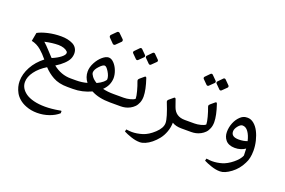

<svg xmlns="http://www.w3.org/2000/svg" viewBox="-117 -1037 2611 1759"><g transform="rotate(20 1189.0 -157.0)"><path d="M400.9 -290Q400.9 -296.9 396 -303.2Q367.2 -332 306.6 -333.5Q247.6 -333.5 173.3 -316.9Q196.3 -297.4 237.3 -252.4Q278.3 -207.5 285.2 -200.7H290Q339.4 -221.7 370.1 -246.1Q400.9 -270.5 400.9 -290ZM417 -392.6Q441.4 -380.4 454.8 -358.6Q468.3 -336.9 468.3 -309.3Q468.3 -281.7 457 -256.6Q445.8 -231.4 415.5 -202.1Q385.3 -172.9 341.8 -146.5Q420.9 -83.5 514.2 -83.5H549.8V0H512.7Q428.7 0 371.1 -32.2Q319.8 -60.5 276.9 -106.4Q210 -65.9 171.1 -13.2Q132.3 39.6 132.3 89.4Q132.3 151.4 192.4 194.3Q222.2 215.3 271 227.8Q319.8 240.2 382.3 240.2Q444.8 240.2 521 226.6Q522.5 226.6 525.6 225.6Q528.8 224.6 530.8 224.4Q532.7 224.1 535.2 224.6Q539.6 225.1 538.6 231.4V247.6Q501.5 280.3 446.5 299.3Q391.6 318.4 331.8 318.4Q272 318.4 221.7 298.3Q183.6 283.7 155.5 259.8Q127.4 235.8 112.3 208Q83.5 155.3 83.5 98.1Q83.5 29.3 121.6 -40.8Q159.7 -110.8 228.5 -163.6Q205.6 -190.4 192.1 -204.8Q178.7 -219.2 156.7 -238.3Q114.7 -274.4 62.5 -285.2L77.6 -367.7Q115.2 -388.7 176 -402.6Q236.8 -416.5 303.2 -416.5Q369.6 -416.5 417 -392.6Z M724.1 -559.1Q719.7 -563.5 719.7 -571.3Q719.7 -579.1 724.1 -583.5L769.5 -628.9Q773.9 -633.3 781.2 -633.3Q788.6 -633.3 793 -628.9L839.8 -583.5Q844.2 -579.1 844.2 -571.3Q844.2 -563.5 839.8 -559.1L793 -513.2Q788.6 -508.8 781.2 -508.8Q773.9 -508.8 769.5 -513.2ZM686.5 -204.1Q686.5 -189.9 703.4 -167Q720.2 -144 752.4 -125Q788.6 -142.1 810.8 -161.1Q833 -180.2 833 -191.9Q833 -222.7 809.1 -261.7Q785.2 -300.8 768.1 -300.8Q750 -300.8 718.3 -266.6Q686.5 -232.4 686.5 -204.1ZM508.3 -41.5Q509.3 -57.6 521.7 -70.6Q534.2 -83.5 549.8 -83.5H566.4Q624 -83.5 673.8 -97.7Q639.2 -142.1 639.2 -197.3Q639.2 -239.7 662.8 -284.2Q686.5 -328.6 719.2 -356Q752 -383.3 778.3 -383.3Q804.7 -383.3 829.6 -357.4Q854.5 -331.5 869.1 -293.7Q883.8 -255.9 883.8 -220.2Q881.8 -147.9 826.7 -95.2Q874.5 -83.5 934.1 -83.5H966.3V0H929.7Q817.9 0 744.1 -40Q658.2 0 566.4 0H549.8Q534.2 0 521.2 -12.7Q508.3 -25.4 508.3 -41.5Z M924.8 -41Q924.8 -58.1 937 -70.8Q949.2 -83.5 965.3 -83.5H1032.2Q1061 -83.5 1093.3 -91.6Q1125.5 -99.6 1138.2 -111.8V-115.2Q1138.2 -137.2 1126 -183.3Q1113.8 -229.5 1098.6 -268.6Q1096.2 -276.9 1096.2 -279.8Q1096.2 -286.6 1107.9 -297.4L1146.5 -330.1Q1153.8 -335 1157.5 -333.5Q1161.1 -332 1164.6 -324.2Q1199.7 -219.7 1199.7 -155.8Q1199.7 -122.6 1189 -95.5Q1178.2 -68.4 1161.1 -51Q1144 -33.7 1121.6 -21.7Q1099.1 -9.8 1076.9 -4.9Q1054.7 0 1032.2 0H965.3Q950.2 0 937.5 -12.7Q924.8 -25.4 924.8 -41ZM1099.1 -496.1Q1094.7 -500.5 1094.7 -506.8Q1094.7 -513.2 1099.1 -517.6L1141.6 -561Q1146 -565.4 1152.3 -565.4Q1158.7 -565.4 1163.1 -561L1206.5 -517.6Q1210.9 -513.2 1210.9 -506.8Q1210.9 -500.5 1206.5 -496.1L1163.1 -453.6Q1158.7 -449.2 1152.3 -449.2Q1146 -449.2 1141.6 -453.6ZM974.1 -496.1Q969.7 -500.5 969.7 -506.8Q969.7 -513.2 974.1 -517.6L1016.6 -561Q1021 -565.4 1027.3 -565.4Q1033.7 -565.4 1038.1 -561L1081.5 -517.6Q1085.9 -513.2 1085.9 -506.8Q1085.9 -500.5 1081.5 -496.1L1038.1 -453.6Q1033.7 -449.2 1027.3 -449.2Q1021 -449.2 1016.6 -453.6Z M1209.5 186Q1255.9 186 1309.3 169.9Q1362.8 153.8 1417.2 103Q1471.7 52.2 1471.7 3.4Q1471.7 -45.4 1416 -183.1Q1411.6 -195.8 1423.3 -206.1L1464.4 -240.7Q1468.8 -245.1 1473.9 -244.1Q1479 -243.2 1482.4 -235.8Q1489.3 -214.8 1506.8 -166.5Q1535.6 -83.5 1627.4 -83.5H1655.3V0H1624.5Q1568.8 0 1533.2 -22.5Q1532.7 23.9 1516.6 67.9Q1500.5 111.8 1475.1 143.8Q1449.7 175.8 1419.7 200.2Q1389.6 224.6 1360.6 236.8Q1331.5 249 1309.1 249H1306.2Q1268.6 249 1223.9 234.1Q1179.2 219.2 1148.4 203.1L1153.3 181.6Q1190.9 186 1209.5 186Z M1613.3 -41Q1613.3 -58.1 1625.5 -70.8Q1637.7 -83.5 1653.8 -83.5H1720.7Q1749.5 -83.5 1781.7 -91.6Q1814 -99.6 1826.7 -111.8V-115.2Q1826.7 -137.2 1814.5 -183.3Q1802.2 -229.5 1787.1 -268.6Q1784.7 -276.9 1784.7 -279.8Q1784.7 -286.6 1796.4 -297.4L1835 -330.1Q1842.3 -335 1845.9 -333.5Q1849.6 -332 1853 -324.2Q1888.2 -219.7 1888.2 -155.8Q1888.2 -122.6 1877.4 -95.5Q1866.7 -68.4 1849.6 -51Q1832.5 -33.7 1810.1 -21.7Q1787.6 -9.8 1765.4 -4.9Q1743.2 0 1720.7 0H1653.8Q1638.7 0 1626 -12.7Q1613.3 -25.4 1613.3 -41ZM1787.6 -496.1Q1783.2 -500.5 1783.2 -506.8Q1783.2 -513.2 1787.6 -517.6L1830.1 -561Q1834.5 -565.4 1840.8 -565.4Q1847.2 -565.4 1851.6 -561L1895 -517.6Q1899.4 -513.2 1899.4 -506.8Q1899.4 -500.5 1895 -496.1L1851.6 -453.6Q1847.2 -449.2 1840.8 -449.2Q1834.5 -449.2 1830.1 -453.6ZM1662.6 -496.1Q1658.2 -500.5 1658.2 -506.8Q1658.2 -513.2 1662.6 -517.6L1705.1 -561Q1709.5 -565.4 1715.8 -565.4Q1722.2 -565.4 1726.6 -561L1770 -517.6Q1774.4 -513.2 1774.4 -506.8Q1774.4 -500.5 1770 -496.1L1726.6 -453.6Q1722.2 -449.2 1715.8 -449.2Q1709.5 -449.2 1705.1 -453.6Z M2078.6 -136.7Q2078.6 -84 2152.3 -84Q2198.2 -84 2234.9 -98.1Q2222.7 -151.4 2199.2 -184.3Q2175.8 -217.3 2143.1 -217.3Q2123 -217.3 2100.8 -189.5Q2078.6 -161.6 2078.6 -136.7ZM2152.3 -299.3 2163.1 -299.8Q2195.8 -299.8 2224.6 -275.9Q2253.4 -252 2272.9 -213.9Q2292.5 -175.8 2304 -128.2Q2315.4 -80.6 2315.4 -33.2Q2315.4 43 2288.1 92.3Q2254.9 160.6 2195.6 204.8Q2136.2 249 2091.3 249H2087.4Q2049.8 249 2005.1 234.1Q1960.4 219.2 1929.7 203.1L1934.6 181.6Q1972.2 186 1990.7 186Q2037.1 186 2085 171.9Q2132.8 157.7 2182.6 117.4Q2232.4 77.1 2248 37.6Q2248 7.8 2245.6 -29.8Q2229 -16.6 2201.2 -7.8Q2173.3 1 2143.3 0.7Q2113.3 0.5 2090.1 -9Q2066.9 -18.6 2053.7 -35.2Q2027.3 -66.9 2027.3 -112.8Q2027.3 -158.7 2044.4 -200.9Q2061.5 -243.2 2090.8 -271.2Q2120.1 -299.3 2152.3 -299.3Z"/></g></svg>

Font: Nika
Style: Regular
Weight: 400
Designer: Mohammad Saleh Souzanchi
Foundry: http://font-store.ir
Version: Version:1.0.0;RFB:1.2.5;Building:2016-05-25 11:08:22.297533